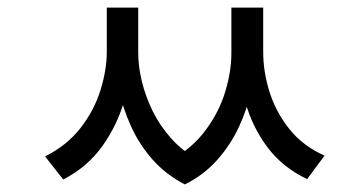

<svg xmlns="http://www.w3.org/2000/svg" viewBox="-20 -626 960 507"><path d="M262 -606H327V-489Q327 -427 308.5 -361.5Q290 -296 250.5 -240.5Q211 -185 147 -152L99 -213Q157 -242 193 -288.5Q229 -335 245.5 -388.5Q262 -442 262 -489ZM283 -606H345V-486Q345 -451 354.5 -411.5Q364 -372 383 -333Q402 -294 432.5 -260Q463 -226 505 -203L468 -139Q418 -165 383 -204.5Q348 -244 326 -292.5Q304 -341 293.5 -390.5Q283 -440 283 -486ZM591 -606H654V-486Q654 -439 643.5 -388.5Q633 -338 610.5 -290Q588 -242 552.5 -202.5Q517 -163 468 -139L430 -203Q486 -233 522 -281Q558 -329 574.5 -383Q591 -437 591 -486ZM610 -606H675V-489Q675 -437 691.5 -384Q708 -331 743.5 -286Q779 -241 837 -215L791 -153Q726 -184 686 -237.5Q646 -291 628 -356.5Q610 -422 610 -489Z"/></svg>

Font: hexukorean05
Style: Book
Weight: 400
Designer: Jelle Bosma - Monotype Design Team
Foundry: Monotype Imaging Inc.
Version: Version 2.003